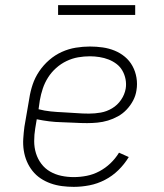

<svg xmlns="http://www.w3.org/2000/svg" viewBox="-20 -719 640 747"><path d="M267 8Q244 8 221 5Q198 2 177 -5.5Q156 -13 138 -25Q120 -37 106.5 -54Q93 -71 84.5 -91Q76 -111 72.5 -133.5Q69 -156 70.5 -179.5Q72 -203 75 -226L94 -336Q98 -363 107 -390Q116 -417 132.5 -441.5Q149 -466 171.5 -485.5Q194 -505 220.5 -517Q247 -529 275 -533.5Q303 -538 330 -538Q355 -538 379.5 -534.5Q404 -531 426 -522Q448 -513 466 -498Q484 -483 495.5 -462Q507 -441 511 -416.5Q515 -392 511 -368Q508 -347 498 -328Q488 -309 473 -293Q458 -277 439 -266.5Q420 -256 400 -250Q380 -244 359.5 -242Q339 -240 319 -240Q294 -240 269 -241.5Q244 -243 219.5 -243.5Q195 -244 171 -247Q147 -250 123 -255L117 -219Q113 -195 113 -170Q113 -145 120 -122.5Q127 -100 141 -81.5Q155 -63 175 -51.5Q195 -40 218.5 -35Q242 -30 267 -30Q292 -30 317.5 -35Q343 -40 366.5 -52.5Q390 -65 409.5 -83.5Q429 -102 443 -125L481 -108Q464 -80 440.5 -57Q417 -34 388 -19Q359 -4 328 2Q297 8 267 8ZM326 -277Q349 -277 372 -281Q395 -285 416 -297.5Q437 -310 451 -330.5Q465 -351 469 -374Q472 -392 468.5 -410.5Q465 -429 456 -444.5Q447 -460 433 -470.5Q419 -481 402.5 -487.5Q386 -494 367 -497Q348 -500 330 -500Q307 -500 284 -496Q261 -492 239 -481.5Q217 -471 198.5 -454.5Q180 -438 167 -417.5Q154 -397 146.5 -374.5Q139 -352 135 -329L130 -294Q153 -288 177.5 -285.5Q202 -283 227 -282Q252 -281 276.5 -279Q301 -277 326 -277ZM506 -661H206V-699H506Z"/></svg>

Font: Iosevka Slab XLtEx
Style: Italic
Weight: 200
Width: 7
Italic angle: -9°
Monospace: yes
Designer: Belleve Invis
Foundry: Belleve Invis
Version: Version 11.1.0; ttfautohint (v1.8.3)